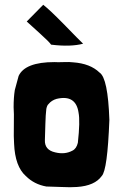

<svg xmlns="http://www.w3.org/2000/svg" viewBox="-20 -774 494 804"><path d="M161 -754Q188 -733 245 -675Q315 -603 328 -591Q276 -577 194 -587Q186 -599 146 -635Q95 -682 93 -683L92 -684ZM58 -456Q85 -514 208 -514Q221 -513 247 -514Q272 -515 286 -513Q358 -508 397 -470Q432 -447 438 -272Q430 -61 406 -37Q377 4 302 9Q277 11 236 9L174 7Q123 -2 88 -37Q43 -77 39 -172Q37 -197 38 -252Q39 -302 37 -325Q37 -366 42 -397ZM174 -318Q171 -294 170 -255Q169 -205 168 -188Q166 -146 211 -136Q251 -126 283 -143Q300 -151 306 -176Q316 -266 309 -302Q298 -379 217 -360Q196 -354 183 -338Q177 -333 174 -318Z"/></svg>

Font: Londrina Solid
Style: Regular
Weight: 400
Designer: Marcelo Magalhaes
Foundry: Marcelo Magalh„es
Version: Version 1.001 2011